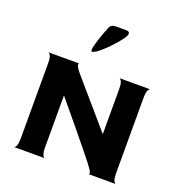

<svg xmlns="http://www.w3.org/2000/svg" viewBox="-154 -1012 1073 1143"><g transform="rotate(20 383.0 -440.5)"><path d="M706 0H534Q539 0 536.5 -12Q534 -24 504 -62Q464 -113 367.5 -230.5Q271 -348 238 -387H235V-60Q235 -34 239.5 -20.5Q244 -7 250 -2.5Q256 2 256 0H60Q60 2 66 -2.5Q72 -7 76.5 -20.5Q81 -34 81 -60V-540Q81 -566 76.5 -579Q72 -592 66 -597Q60 -602 60 -600H256Q255 -600 253 -598.5Q251 -597 251 -593Q251 -577 285 -538L529 -255H531V-540Q531 -566 526.5 -579Q522 -592 516 -597Q510 -602 510 -600H706Q706 -602 700 -597.5Q694 -593 689.5 -579.5Q685 -566 685 -539V-60Q685 -34 689.5 -20.5Q694 -7 700 -2.5Q706 2 706 0ZM472 -867Q472 -857 462 -842Q431 -796 377 -744Q323 -692 302 -692Q297 -692 297 -702Q297 -721 312 -767Q327 -813 343 -852Q350 -870 359.5 -876Q369 -882 389 -882H450Q472 -882 472 -867Z"/></g></svg>

Font: Red Rose Bold
Style: Regular
Weight: 700
Designer: jaikishan Patel
Version: Version 1.000